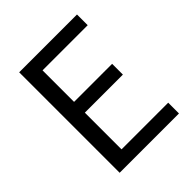

<svg xmlns="http://www.w3.org/2000/svg" viewBox="-201 -862 991 991"><g transform="rotate(-45 294.5 -366.5)"><path d="M100.6 0V-733.4H522.6V-655.2H193V-425.1H470.7V-346.4H193V-78.6H533.6V0Z"/></g></svg>

Font: Shanggu Sans SC VF
Style: Regular
Weight: 250
Designer: GuiWonder
Version: Version 1.021